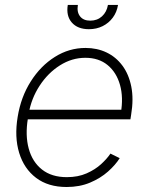

<svg xmlns="http://www.w3.org/2000/svg" viewBox="-20 -748 600 780"><path d="M250.5 11.7Q175.8 11.7 126.7 -25.4Q77.6 -62.5 57.9 -127Q38.1 -191.4 51.8 -273.4Q64.9 -354 105 -417.2Q145 -480.5 202.9 -516.8Q260.7 -553.2 327.6 -553.2Q374.5 -553.2 412.8 -534.9Q451.2 -516.6 477.3 -481.4Q503.4 -446.3 513.4 -396Q523.4 -345.7 512.7 -281.7L509.8 -263.2H77.6L84 -302.2H493.2L470.7 -288.1Q481.9 -352.1 467.5 -403.1Q453.1 -454.1 417.2 -483.6Q381.3 -513.2 326.7 -513.2Q272 -513.2 223.4 -482.4Q174.8 -451.7 140.9 -399.7Q106.9 -347.7 96.2 -284.7L93.3 -266.6Q82 -198.2 96.7 -144.3Q111.3 -90.3 150.6 -59.3Q189.9 -28.3 251.5 -28.3Q296.9 -28.3 331.8 -43.7Q366.7 -59.1 390.9 -81.3Q415 -103.5 428.7 -124L466.3 -105.5Q449.2 -78.1 418.7 -51Q388.2 -23.9 345.9 -6.1Q303.7 11.7 250.5 11.7ZM341.3 -629.4Q295.4 -629.4 271.7 -656.5Q248 -683.6 255.4 -728H296.4Q291.5 -699.2 305.2 -681.6Q318.8 -664.1 346.7 -664.1Q375 -664.1 394.3 -681.6Q413.6 -699.2 418.5 -728H459.5Q454.6 -698.2 438.2 -676.3Q421.9 -654.3 397 -641.8Q372.1 -629.4 341.3 -629.4Z"/></svg>

Font: Inter Tight ExtraLight
Style: Italic
Weight: 250
Italic angle: -9.39999°
Designer: Rasmus Andersson
Foundry: rsms
Version: Version 3.004